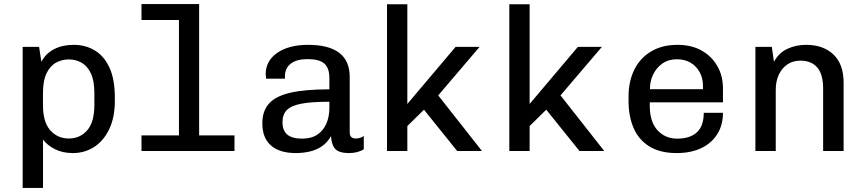

<svg xmlns="http://www.w3.org/2000/svg" viewBox="-20 -741 4240 942"><path d="M91.2 181V-511H171.8L183 -437.8Q204.5 -478.5 245.4 -499.8Q286.2 -521 342 -521Q399.5 -521 445.1 -493.6Q490.8 -466.2 517.1 -409.1Q543.5 -352 543.5 -261V-247.8Q543.5 -164.2 515.6 -106.8Q487.8 -49.2 441.4 -19.6Q395 10 337.5 10Q287.2 10 249.8 -9Q212.2 -28 191 -56V181ZM317.5 -61.5Q372.5 -61.5 407.8 -101.6Q443 -141.8 443 -226V-283.5Q443 -344.8 426 -380.8Q409 -416.8 380.6 -433.1Q352.2 -449.5 317.5 -449.5Q285 -449.5 256 -434.2Q227 -419 208.9 -382.6Q190.8 -346.2 190.8 -283.5V-226Q190.8 -142 226.6 -101.8Q262.5 -61.5 317.5 -61.5Z M858 0V-642.8H674.2V-721H957V0ZM674.2 0V-76.8H1130.5V0Z M1431 10Q1352 10 1309.5 -27.1Q1267 -64.2 1267 -136Q1267 -195.8 1299.4 -232.5Q1331.8 -269.2 1404.1 -286Q1476.5 -302.8 1596 -302.8V-358.5Q1596 -407.2 1571.2 -429.1Q1546.5 -451 1488.5 -451Q1435.8 -451 1406.9 -428.9Q1378 -406.8 1378 -366.5V-355H1285.5Q1284.2 -370.8 1283.8 -375.9Q1283.2 -381 1283.2 -380.1Q1283.2 -379.2 1283.4 -377Q1283.5 -374.8 1283.5 -376.5Q1283.5 -442.5 1340.4 -481.8Q1397.2 -521 1491.5 -521Q1593 -521 1644.4 -481.8Q1695.8 -442.5 1695.8 -363.2V-92.2Q1695.8 -75.5 1703.8 -68.5Q1711.8 -61.5 1725.2 -61.5Q1747.8 -61.5 1764.8 -73.8V-9Q1752 0 1732.9 5Q1713.8 10 1693.2 10Q1663.2 10 1644.1 2.5Q1625 -5 1615.8 -22.9Q1606.5 -40.8 1604 -73.2Q1586.5 -42 1559.6 -23.6Q1532.8 -5.2 1499.8 2.4Q1466.8 10 1431 10ZM1462 -60.8Q1507.5 -60.8 1537.1 -80.6Q1566.8 -100.5 1581.4 -134.9Q1596 -169.2 1596 -211V-241.8Q1509.5 -241.8 1459.2 -232.4Q1409 -223 1387.5 -201.2Q1366 -179.5 1366 -141Q1366 -101.2 1389.2 -81Q1412.5 -60.8 1462 -60.8Z M1878.8 0V-720H1978.5V-231L2215.2 -511H2333L2130 -273L2344.8 0H2223.2L2060 -202.8L1978.5 -122.5V0Z M2478.8 0V-720H2578.5V-231L2815.2 -511H2933L2730 -273L2944.8 0H2823.2L2660 -202.8L2578.5 -122.5V0Z M3300 10Q3219.5 10 3167 -22Q3114.5 -54 3089.1 -111.8Q3063.8 -169.5 3063.8 -245V-266Q3063.8 -343.5 3092.9 -400.8Q3122 -458 3175.9 -489.5Q3229.8 -521 3303.5 -521Q3372.8 -521 3422.5 -492.9Q3472.2 -464.8 3499.6 -416.6Q3527 -368.5 3527 -306.5V-238.8H3168V-221.8Q3168 -142.8 3206 -101.8Q3244 -60.8 3302.2 -60.8Q3365.5 -60.8 3399.1 -91.8Q3432.8 -122.8 3432.8 -187.5H3527Q3527 -126.5 3498.6 -82Q3470.2 -37.5 3419.5 -13.8Q3368.8 10 3300 10ZM3169 -303.5H3429V-319.2Q3429 -356.8 3413.2 -386.1Q3397.5 -415.5 3368.9 -432.9Q3340.2 -450.2 3302 -450.2Q3259 -450.2 3229.5 -429.1Q3200 -408 3184.5 -375.4Q3169 -342.8 3169 -308.5Z M3686.2 0V-511H3766.8L3777.2 -437.8Q3800.2 -481 3842.2 -501Q3884.2 -521 3935.2 -521Q4018.5 -521 4068.8 -473.9Q4119 -426.8 4119 -334.5V0H4018.5V-306Q4018.5 -377.5 3989.2 -410.5Q3960 -443.5 3907 -443.5Q3870.2 -443.5 3843 -425Q3815.8 -406.5 3800.9 -374.2Q3786 -342 3786 -299.8V0Z"/></svg>

Font: Chivo Mono Medium
Style: Regular
Weight: 500
Monospace: yes
Designer: Hector Gatti
Foundry: Omnibus-Type
Version: Version 1.008